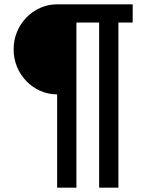

<svg xmlns="http://www.w3.org/2000/svg" viewBox="-20 -718 703 887"><path d="M244 -282Q202 -282 165.5 -298.5Q129 -315 101.5 -343.5Q74 -372 58.5 -409.5Q43 -447 43 -490Q43 -533 58.5 -570.5Q74 -608 101.5 -636.5Q129 -665 165.5 -681.5Q202 -698 244 -698H593V-614H527V149H438V-614H333V149H244Z"/></svg>

Font: IBM Plex Arabic Medium
Style: Regular
Weight: 500
Designer: Mike Abbink, Paul van der Laan, Pieter van Rosmalen, Wael Morcos, Khajak Apelian
Foundry: Bold Monday
Version: Version 1.0